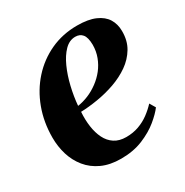

<svg xmlns="http://www.w3.org/2000/svg" viewBox="-131 -635 725 753"><g transform="rotate(-30 231.5 -258.5)"><path d="M425 -95.5Q410 -75 379.8 -50Q349.5 -25 306 -7Q262.5 11 207 11Q157 11 120.5 -5.8Q84 -22.5 60.2 -51.8Q36.5 -81 25.2 -118Q14 -155 14 -195Q14 -265 36.5 -325.5Q59 -386 100 -431.5Q141 -477 196.2 -502.5Q251.5 -528 317 -528Q367 -528 398.5 -514.2Q430 -500.5 444.8 -476.5Q459.5 -452.5 459.5 -421.5Q460 -378 440.8 -345.8Q421.5 -313.5 389.5 -291.2Q357.5 -269 318.5 -255.2Q279.5 -241.5 238.5 -234.8Q197.5 -228 162 -227Q159.5 -192 164 -160.5Q168.5 -129 180.5 -104.8Q192.5 -80.5 213.8 -66.5Q235 -52.5 266.5 -52.5Q297.5 -52.5 323.8 -62Q350 -71.5 371.5 -87.5Q393 -103.5 409.5 -121.5ZM289 -493.5Q262 -493.5 240.5 -471.5Q219 -449.5 203 -414Q187 -378.5 177 -336.2Q167 -294 163.5 -253Q187.5 -256.5 211.8 -266.5Q236 -276.5 258 -292.8Q280 -309 296.8 -330.2Q313.5 -351.5 323.2 -377.2Q333 -403 333 -432.5Q332.5 -465.5 321 -479.5Q309.5 -493.5 289 -493.5Z"/></g></svg>

Font: Merriweather 120pt
Style: Bold Italic
Weight: 700
Italic angle: -7.8°
Version: Version 2.101